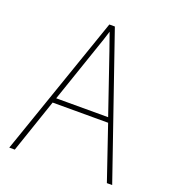

<svg xmlns="http://www.w3.org/2000/svg" viewBox="-131 -816 825 917"><g transform="rotate(20 281.5 -358.0)"><path d="M20 0H48L141 -273H423L516 0H543L296 -716H268ZM252 -596C262 -624 272 -654 281 -684C292 -653 303 -623 312 -596L414 -298H150Z"/></g></svg>

Font: Noto Sans Mono SemiCondensed Thin
Style: Regular
Weight: 100
Width: 4
Designer: Monotype Design Team
Foundry: Monotype Imaging Inc.
Version: Version 2.014